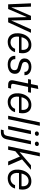

<svg xmlns="http://www.w3.org/2000/svg" viewBox="1720 -2490 936 4417"><g transform="rotate(90 2188.5 -281.0)"><path d="M78.7 0 55.7 -524.8H132L144.8 -195L148.2 -76.8H151.8L202.3 -196.7L344 -524.8H439.7L447.7 -224.7L450.8 -76.3H454.2L517.7 -221.3L653.7 -524.8H734.7L492.3 0H386L377.5 -268.8L373.7 -424.2H369.3L304.3 -272.2L186.5 0Z M945 10Q877.2 10 830.4 -20.6Q783.7 -51.2 762 -106.3Q740.3 -161.5 744.5 -234.7Q750.3 -323.3 784.8 -390.7Q819.2 -458 877.4 -496Q935.7 -534 1011.5 -534Q1087.7 -534 1134.3 -497.6Q1181 -461.2 1196.9 -396.8Q1212.8 -332.3 1195.3 -249.5H823.7Q815.8 -190.8 828.2 -146.9Q840.7 -103 871.8 -78.7Q903 -54.5 950.7 -54.5Q1006.3 -54.5 1046.2 -83.2Q1086.2 -112 1101.5 -159.3L1179.5 -158.8Q1165.8 -105.5 1131.7 -67.8Q1097.5 -30.2 1049.4 -10.1Q1001.3 10 945 10ZM831.3 -293.2 820.2 -307.7H1136.3L1123.5 -292.8Q1133.3 -346.2 1122.3 -386.3Q1111.3 -426.3 1081.8 -448.4Q1052.2 -470.5 1005.5 -470.5Q963.7 -470.5 928.8 -450.9Q894 -431.3 868.8 -392.2Q843.7 -353 831.3 -293.2Z M1463.3 10Q1413.7 10 1375.6 -2.3Q1337.4 -14.6 1311.9 -37.6Q1286.3 -60.7 1273.9 -92.9Q1261.6 -125.1 1263.3 -164.7H1340.3Q1337.9 -129.1 1352.9 -103.7Q1368 -78.3 1397.2 -64.8Q1426.4 -51.3 1465.4 -51.3Q1532.9 -51.3 1563.5 -77.4Q1594.1 -103.4 1594.1 -146.9Q1594.1 -174.3 1582.8 -190.6Q1571.4 -207 1547.3 -217.1Q1523.1 -227.1 1485.3 -235.7Q1424.7 -249.1 1389.3 -268.1Q1353.9 -287.1 1338.7 -313.4Q1323.6 -339.7 1323.6 -374.1Q1323.6 -423.3 1347.8 -459.5Q1372 -495.7 1415.9 -515.2Q1459.7 -534.7 1518.3 -534.7Q1578.1 -534.7 1621.6 -514.9Q1665 -495.1 1688.5 -459.5Q1712 -423.9 1710 -375H1633Q1635.4 -405.9 1620.9 -427.7Q1606.3 -449.6 1579.1 -461.5Q1552 -473.4 1514.4 -473.4Q1464.6 -473.4 1434.8 -450.4Q1405 -427.3 1405 -386.4Q1405 -362.6 1416.4 -346.6Q1427.9 -330.7 1454.3 -320.1Q1480.7 -309.6 1524 -300Q1576 -289.3 1610 -271.9Q1644 -254.4 1660.8 -226.4Q1677.6 -198.4 1677.6 -157Q1677.6 -104.4 1651.8 -66.9Q1626 -29.4 1577.9 -9.7Q1529.9 10 1463.3 10Z M1931.4 0Q1868.4 0 1842.8 -31.9Q1817.1 -63.9 1829.6 -124.6L1899 -458.1H1799L1812.4 -524.7H1913.1L1945.7 -681.6L2027 -692.6L1992.1 -524.7H2113L2099.6 -458.1H1978.7L1910.7 -133Q1902.4 -92 1918 -79.6Q1933.6 -67.3 1968.1 -67.3H2017.4L2003.3 0Z M2326 10Q2258.2 10 2211.4 -20.6Q2164.7 -51.2 2143 -106.3Q2121.3 -161.5 2125.5 -234.7Q2131.3 -323.3 2165.8 -390.7Q2200.2 -458 2258.4 -496Q2316.7 -534 2392.5 -534Q2468.7 -534 2515.3 -497.6Q2562 -461.2 2577.9 -396.8Q2593.8 -332.3 2576.3 -249.5H2204.7Q2196.8 -190.8 2209.2 -146.9Q2221.7 -103 2252.8 -78.7Q2284 -54.5 2331.7 -54.5Q2387.3 -54.5 2427.2 -83.2Q2467.2 -112 2482.5 -159.3L2560.5 -158.8Q2546.8 -105.5 2512.7 -67.8Q2478.5 -30.2 2430.4 -10.1Q2382.3 10 2326 10ZM2212.3 -293.2 2201.2 -307.7H2517.3L2504.5 -292.8Q2514.3 -346.2 2503.3 -386.3Q2492.3 -426.3 2462.8 -448.4Q2433.2 -470.5 2386.5 -470.5Q2344.7 -470.5 2309.8 -450.9Q2275 -431.3 2249.8 -392.2Q2224.7 -353 2212.3 -293.2Z M2642.6 0 2793.6 -729H2873.9L2721.9 0Z M2875.6 0 2985.3 -524.7H3065.9L2955.1 0ZM3050.6 -614.7Q3029.1 -614.7 3016.2 -626.7Q3003.3 -638.7 3003.3 -658Q3003.3 -679.1 3018 -692.8Q3032.7 -706.4 3057.1 -706.4Q3078.6 -706.4 3091.5 -694.8Q3104.4 -683.1 3104.4 -663.1Q3104.4 -642 3089.7 -628.4Q3075 -614.7 3050.6 -614.7Z M2960.7 167 2974.4 103.4H3010.6Q3053.9 103.4 3075.1 85.2Q3096.4 67 3106.1 20.7L3220.3 -524.7H3299.6L3183.4 35.3Q3174.3 79.9 3153.1 109Q3131.9 138.1 3099.8 152.6Q3067.7 167 3025 167ZM3285.3 -614.7Q3263.9 -614.7 3250.9 -626.7Q3238 -638.7 3238 -658Q3238 -679.1 3252.7 -692.8Q3267.4 -706.4 3291.9 -706.4Q3313.3 -706.4 3326.2 -694.8Q3339.1 -683.1 3339.1 -663.1Q3339.1 -642 3324.4 -628.4Q3309.7 -614.7 3285.3 -614.7Z M3343.6 0 3495.6 -729H3576.9L3479.3 -262.4L3545.9 -322.1L3781.6 -524.7H3885.4L3646 -319.6L3784.6 0H3695.1L3603.6 -216.3L3581.9 -270.1L3459.4 -166.1L3424.9 0Z M4082 10Q4014.2 10 3967.4 -20.6Q3920.7 -51.2 3899 -106.3Q3877.3 -161.5 3881.5 -234.7Q3887.3 -323.3 3921.8 -390.7Q3956.2 -458 4014.4 -496Q4072.7 -534 4148.5 -534Q4224.7 -534 4271.3 -497.6Q4318 -461.2 4333.9 -396.8Q4349.8 -332.3 4332.3 -249.5H3960.7Q3952.8 -190.8 3965.2 -146.9Q3977.7 -103 4008.8 -78.7Q4040 -54.5 4087.7 -54.5Q4143.3 -54.5 4183.2 -83.2Q4223.2 -112 4238.5 -159.3L4316.5 -158.8Q4302.8 -105.5 4268.7 -67.8Q4234.5 -30.2 4186.4 -10.1Q4138.3 10 4082 10ZM3968.3 -293.2 3957.2 -307.7H4273.3L4260.5 -292.8Q4270.3 -346.2 4259.3 -386.3Q4248.3 -426.3 4218.8 -448.4Q4189.2 -470.5 4142.5 -470.5Q4100.7 -470.5 4065.8 -450.9Q4031 -431.3 4005.8 -392.2Q3980.7 -353 3968.3 -293.2Z"/></g></svg>

Font: Mona Sans
Style: Italic
Weight: 200
Italic angle: -11.6951°
Designer: Deni Anggara
Foundry: GitHub
Version: Version 2.000